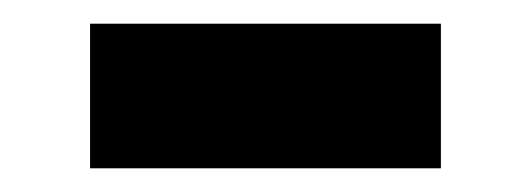

<svg xmlns="http://www.w3.org/2000/svg" viewBox="-20 -347 448 162"><path d="M56 -205H352V-327H56Z"/></svg>

Font: RazerF5
Style: Bold
Weight: 700
Foundry: Razer Inc.
Version: Version 1.000;PS 001.001;hotconv 1.0.56